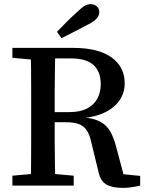

<svg xmlns="http://www.w3.org/2000/svg" viewBox="-20 -899 712 930"><path d="M40 0V-48L174 -60H203L337 -48V0ZM129 0Q130 -51 130.5 -102Q131 -153 131 -205.5Q131 -258 131 -310V-357Q131 -409 131 -460.5Q131 -512 130.5 -564Q130 -616 129 -667H248Q247 -615 246 -563.5Q245 -512 245 -459Q245 -406 245 -349V-317Q245 -262 245 -209Q245 -156 246 -104Q247 -52 248 0ZM574 11Q522 11 494 -6Q466 -23 457 -67L422 -210Q414 -249 398.5 -270Q383 -291 359 -299Q335 -307 297 -307H190V-356H316Q369 -356 402.5 -374Q436 -392 452 -422Q468 -452 468 -491Q468 -552 433 -584Q398 -616 324 -616H193V-667H336Q455 -667 519.5 -621.5Q584 -576 584 -495Q584 -452 560.5 -415.5Q537 -379 490 -355.5Q443 -332 373 -326V-330Q411 -329 438.5 -320.5Q466 -312 485.5 -296Q505 -280 518 -255Q531 -230 541 -194L585 -29L539 -59L659 -47V0Q646 3 633 5.5Q620 8 605.5 9.5Q591 11 574 11ZM40 -619V-667H183V-607H171ZM256 -745Q280 -770 304.5 -794.5Q329 -819 354 -841Q375 -862 389.5 -870.5Q404 -879 419 -879Q437 -879 449 -868Q461 -857 461 -840Q461 -826 450.5 -812Q440 -798 410 -782Q377 -765 344.5 -748Q312 -731 278 -714Z"/></svg>

Font: Source Serif 4 18pt Medium
Style: Regular
Weight: 500
Designer: Frank Grießhammer
Foundry: Adobe Systems Incorporated
Version: Version 4.004;hotconv 1.0.116;makeotfexe 2.5.65601